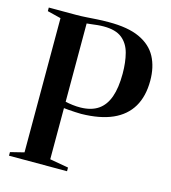

<svg xmlns="http://www.w3.org/2000/svg" viewBox="-111 -840 827 930"><g transform="rotate(15 302.5 -375.0)"><path d="M88.5 -35V-708L20.5 -725V-743H156Q183 -743 208.2 -744.8Q233.5 -746.5 260.5 -748.2Q287.5 -750 319 -750Q416.5 -750.5 475.2 -723.2Q534 -696 560.5 -646Q587 -596 587 -527.5Q587 -449.5 555.5 -396.2Q524 -343 461.5 -315.2Q399 -287.5 305 -286Q293.5 -286 275.5 -287Q257.5 -288 241 -289.2Q224.5 -290.5 217.5 -291.5V-35L311 -18.5V0H20V-18ZM217.5 -323.5Q231.5 -320 253.5 -317.2Q275.5 -314.5 294.5 -315Q348 -316 382 -339.2Q416 -362.5 432.5 -408.8Q449 -455 449 -526Q449 -583 437.2 -627.8Q425.5 -672.5 393.8 -698Q362 -723.5 302 -723.5Q287 -723.5 271 -722Q255 -720.5 240.8 -718.5Q226.5 -716.5 217.5 -716Z"/></g></svg>

Font: Merriweather 144pt SemiBold
Style: Regular
Weight: 600
Version: Version 2.100